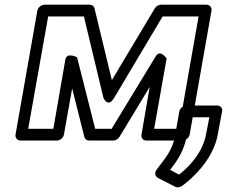

<svg xmlns="http://www.w3.org/2000/svg" viewBox="-20 -573 978 817"><path d="M466 -157 672 -503H825L741 -25H636L689 -324C689 -324 662 -365 643 -334L455 -25H385L308 -329C308 -329 264 -353 258 -319L207 -25H100L185 -503H337L420 -157C420 -157 439 -111 466 -157ZM456 -232 382 -538C380 -546 372 -553 362 -553H169C158 -553 142 -543 139 -528L46 0C44 11 52 25 67 25H223C234 25 249 15 252 0L287 -197L339 10C341 18 349 25 359 25H463C472 25 482 19 488 10L617 -203L582 0C580 11 587 25 602 25H757C768 25 784 15 787 0L880 -528C882 -539 874 -553 859 -553H665C656 -553 645 -547 639 -538ZM742 170 704 150C734 111 764 68 775 4L789 -74H871L857 -3C844 71 791 132 742 170ZM647 148C634 166 643 179 652 184L726 222C733 226 744 225 753 219C772 206 790 190 807 173C849 131 894 72 907 -3L925 -99C928 -113 918 -124 905 -124H773C762 -124 746 -114 743 -99L725 4C714 67 683 100 647 148Z"/></svg>

Font: Asimov
Style: WidOuIt
Weight: 500
Designer: Google
Version: Version 2.000980; 2014